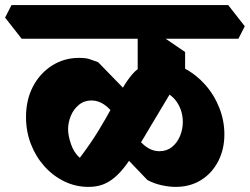

<svg xmlns="http://www.w3.org/2000/svg" viewBox="-85 -690 980 753"><path d="M604 43Q579 43 549 36.5Q519 30 493 16L362 -121L417 -198Q453 -143 481 -120Q509 -97 540 -97Q569 -97 589.5 -113.5Q610 -130 621 -156.5Q632 -183 632 -212Q632 -232 626.5 -251.5Q621 -271 609.5 -288.5Q598 -306 580 -319Q541 -255 510.5 -203Q480 -151 455 -110.5Q430 -70 408 -41Q386 -12 364 6.5Q342 25 317.5 34Q293 43 262 43Q212 43 167.5 21.5Q123 0 89 -38Q55 -76 36 -125.5Q17 -175 17 -231Q17 -298 44 -350Q71 -402 118.5 -432.5Q166 -463 225 -463Q251 -463 266.5 -458Q282 -453 300 -446L438 -304L370 -232Q347 -264 323.5 -280Q300 -296 274 -296Q245 -296 224 -278.5Q203 -261 192.5 -235Q182 -209 182 -183Q182 -158 193.5 -124.5Q205 -91 228 -71Q271 -128 301.5 -178Q332 -228 354.5 -270Q377 -312 396 -344.5Q415 -377 434.5 -399.5Q454 -422 479.5 -434Q505 -446 540 -446Q592 -446 638 -422Q684 -398 719.5 -358Q755 -318 775 -267.5Q795 -217 795 -163Q795 -104 770.5 -57Q746 -10 703 16.5Q660 43 604 43ZM0 -538 -65 -621 -40 -670H810L875 -587L850 -538ZM641 -377 455 -389V-599L521 -568L641 -486Z"/></svg>

Font: Eczar ExtraBold
Style: Regular
Weight: 800
Designer: Vaibhav Singh
Foundry: Rosetta Type Foundry
Version: Version 2.000